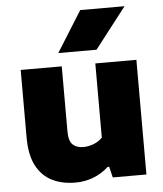

<svg xmlns="http://www.w3.org/2000/svg" viewBox="-56 -857 778 915"><g transform="rotate(-5 333.0 -399.5)"><path d="M267.5 9Q205 9 157 -14.8Q109 -38.5 81.8 -90Q54.5 -141.5 54.5 -225V-548.5H251V-237.5Q251 -191.5 269.5 -174Q288 -156.5 320 -156.5Q345 -156.5 370 -166.2Q395 -176 411.5 -193.5V-548.5H608V0H447L434.5 -52H427Q360 9 267.5 9ZM240 -613 362 -808H574L423 -613Z"/></g></svg>

Font: Encode Sans SemiExpanded SemiExpanded ExtraBold
Style: Regular
Weight: 800
Width: 6
Designer: Multiple Designers
Foundry: Impallari Type
Version: Version 3.000; ttfautohint (v1.8.3) -l 8 -r 50 -G 200 -x 14 